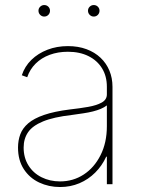

<svg xmlns="http://www.w3.org/2000/svg" viewBox="-20 -734 561 765"><path d="M219.2 11.2Q174.3 11.2 136 -6.8Q97.7 -24.9 74.7 -60.3Q51.8 -95.7 51.8 -146Q51.8 -174.3 60.8 -198.7Q69.8 -223.1 92.5 -242.7Q115.2 -262.2 155.5 -276.1Q195.8 -290 258.3 -297.9Q297.4 -302.2 331.1 -308.1Q364.7 -314 385.3 -325.4Q405.8 -336.9 405.8 -357.9V-388.2Q405.8 -430.7 386.5 -461.9Q367.2 -493.2 332.3 -510.5Q297.4 -527.8 250.5 -527.8Q210.9 -527.8 178 -515.6Q145 -503.4 122.1 -480.7Q99.1 -458 88.4 -426.3L66.9 -434.1Q78.6 -469.7 105.2 -495.6Q131.8 -521.5 169.2 -535.9Q206.5 -550.3 250.5 -550.3Q291.5 -550.3 324.5 -538.1Q357.4 -525.9 380.6 -503.9Q403.8 -481.9 416 -452.4Q428.2 -422.9 428.2 -388.2V0H405.8V-109.9H403.3Q386.7 -73.7 359.4 -46.4Q332 -19 296.4 -3.9Q260.7 11.2 219.2 11.2ZM219.2 -11.2Q271.5 -11.2 313.5 -38.6Q355.5 -65.9 380.6 -115.7Q405.8 -165.5 405.8 -231.4V-314Q395.5 -306.2 381.6 -300.3Q367.7 -294.4 350.3 -290Q333 -285.6 311.8 -282.5Q290.5 -279.3 266.1 -275.9Q193.4 -267.6 151.4 -250.2Q109.4 -232.9 91.8 -207Q74.2 -181.2 74.2 -146Q74.2 -105.5 93.3 -75Q112.3 -44.4 145.5 -27.8Q178.7 -11.2 219.2 -11.2ZM353.5 -668Q344.2 -668 337.4 -674.8Q330.6 -681.6 330.6 -691.4Q330.6 -700.7 337.4 -707.3Q344.2 -713.9 353.5 -713.9Q363.3 -713.9 369.9 -707.3Q376.5 -700.7 376.5 -691.4Q376.5 -681.6 369.9 -674.8Q363.3 -668 353.5 -668ZM156.2 -668Q147 -668 140.1 -674.8Q133.3 -681.6 133.3 -691.4Q133.3 -700.7 140.1 -707.3Q147 -713.9 156.2 -713.9Q166 -713.9 172.6 -707.3Q179.2 -700.7 179.2 -691.4Q179.2 -681.6 172.6 -674.8Q166 -668 156.2 -668Z"/></svg>

Font: Inter 16pt Thin
Style: Regular
Weight: 250
Version: Version 4.001;git-66647c0bb